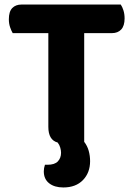

<svg xmlns="http://www.w3.org/2000/svg" viewBox="-20 -626 590 846"><path d="M351 -480V-1Q365 17 371 39Q377 61 377 84Q377 135 345.5 167.5Q314 200 259 200Q220 200 196.5 181.5Q173 163 173 129Q173 115 178 100H189Q221 100 235 85Q249 70 249 47Q249 37 245.5 24.5Q242 12 234 2Q193 -9 193 -67V-480H36Q30 -490 24.5 -506Q19 -522 19 -541Q19 -575 34 -590.5Q49 -606 75 -606H512Q519 -596 524 -580Q529 -564 529 -545Q529 -512 514 -496Q499 -480 473 -480Z"/></svg>

Font: Baloo Thambi 2
Style: Bold
Weight: 700
Designer: Aadarsh Rajan and Ek Type
Foundry: Ek Type
Version: Version 1.640;hotconv 1.0.111;makeotfexe 2.5.65597; ttfautoh